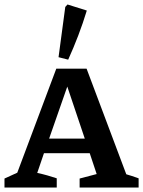

<svg xmlns="http://www.w3.org/2000/svg" viewBox="-21 -836 638 856"><path d="M542 -59Q556 -55 566.5 -51.5Q577 -48 597 -41V0H334V-40L410 -60L379 -153H175L145 -65Q169 -60 190 -54Q211 -48 232 -41V0H-1V-40L56 -66L230 -530H365ZM198 -218H357L279 -450ZM283 -570 240 -581 270 -805 280 -816 366 -789Q349 -733 328 -678Q307 -623 283 -570Z"/></svg>

Font: Piazzolla SC SemiBold
Style: Regular
Weight: 600
Designer: Juan Pablo del Peral
Foundry: Huerta Tipografica
Version: Version 1.330